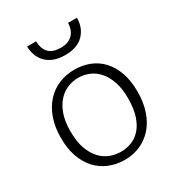

<svg xmlns="http://www.w3.org/2000/svg" viewBox="-166 -785 828 898"><g transform="rotate(-30 248.0 -336.0)"><path d="M457 -240Q457 -181 441 -134.5Q425 -88 396.5 -56.5Q368 -25 330 -8.5Q292 8 247 8Q203 8 164.5 -7.5Q126 -23 98 -53Q70 -83 54 -127.5Q38 -172 38 -230Q38 -289 54.5 -335Q71 -381 100 -412.5Q129 -444 168 -460Q207 -476 251 -476Q295 -476 333 -461Q371 -446 398.5 -416Q426 -386 441.5 -342Q457 -298 457 -240ZM403 -235Q403 -287 390 -324.5Q377 -362 355.5 -386.5Q334 -411 306 -422.5Q278 -434 248 -434Q218 -434 190 -422.5Q162 -411 140 -386.5Q118 -362 105 -324.5Q92 -287 92 -235Q92 -180 105.5 -142Q119 -104 141 -80Q163 -56 191.5 -45Q220 -34 250 -34Q280 -34 307.5 -44.5Q335 -55 356.5 -79Q378 -103 390.5 -141.5Q403 -180 403 -235ZM163 -680Q164 -642 184 -619Q204 -596 251 -596Q290 -596 312.5 -618Q335 -640 336 -680H384Q384 -626 350 -591Q316 -556 251 -556Q215 -556 189.5 -566Q164 -576 147.5 -593.5Q131 -611 123 -633.5Q115 -656 115 -680Z"/></g></svg>

Font: Ek Mukta ExtraLight
Style: Regular
Weight: 275
Designer: Girish Dalvi and Yashodeep Gholap
Foundry: Ek Type
Version: Version 2.538;PS 1.002;hotconv 16.6.51;makeotf.lib2.5.65220;